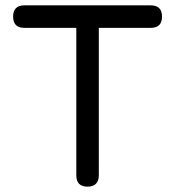

<svg xmlns="http://www.w3.org/2000/svg" viewBox="-20 -697 654 717"><path d="M307 0C320.5 0 331 -3.5 338.5 -11C345.5 -18.5 349 -28.5 349 -42C349 -42 349 -593 349 -593C349 -593 543 -593 543 -593C543 -593 543 -593 543 -593C557 -593 567.5 -596.5 574.5 -603.5C581.5 -610.5 585 -621 585 -635C585 -635 585 -635 585 -635C585 -649 581.5 -659.5 574.5 -666.5C567.5 -673.5 557 -677 543 -677C543 -677 71 -677 71 -677C71 -677 71 -677 71 -677C57 -677 46.5 -673.5 39.5 -666.5C32.5 -659.5 29 -649 29 -635C29 -635 29 -635 29 -635C29 -621 32.5 -610.5 39.5 -603.5C46.5 -596.5 57 -593 71 -593C71 -593 265 -593 265 -593C265 -593 265 -42 265 -42C265 -42 265 -42 265 -42C265 -28 268.5 -17.5 275.5 -10.5C282.5 -3.5 293 0 307 0C307 0 307 0 307 0Z"/></svg>

Font: Jura-Fortis-Bold
Style: Bold
Weight: 500
Designer: Daniel Johnson, Alexei Vanyashin, Mirko Velimirovic
Foundry: Daniel Johnson
Version: ""